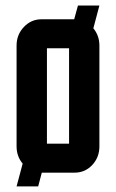

<svg xmlns="http://www.w3.org/2000/svg" viewBox="-20 -625 420 695"><path d="M230 -105V-450.2H149.9V-105ZM339.8 -460V-95.2Q339.8 -55.2 313.5 -27.3Q287.6 0 250 0H131.3L118.2 49.8H40L62 -32.7Q40 -59.1 40 -95.2V-460Q40 -499.5 66.4 -527.3Q92.8 -555.2 129.9 -555.2H248.5L262.2 -605H339.8L317.9 -522.5Q339.8 -496.1 339.8 -460Z"/></svg>

Font: Horta
Style: Regular
Weight: 600
Width: 3
Version: Version 0.11